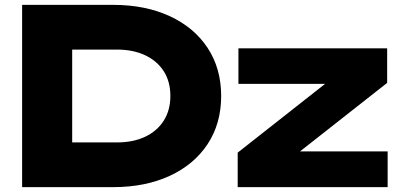

<svg xmlns="http://www.w3.org/2000/svg" viewBox="-20 -770 1654 790"><path d="M445 -750Q578 -750 678.5 -703.5Q779 -657 834.5 -572.5Q890 -488 890 -375Q890 -262 834.5 -177.5Q779 -93 678.5 -46.5Q578 0 445 0H71V-750ZM277 -87 178 -184H461Q528 -184 577.5 -207.5Q627 -231 654 -274Q681 -317 681 -375Q681 -434 654 -476.5Q627 -519 577.5 -542.5Q528 -566 461 -566H178L277 -663ZM958 0V-142L1352 -452L1496 -425H961V-571H1573V-429L1180 -120L1058 -147H1575V0Z"/></svg>

Font: Unbounded
Style: Bold
Weight: 700
Designer: Luke Prowse, Jean-Baptiste Morizot, Fátima Lázaro, Florian Runge
Foundry: NaN
Version: Version 1.700